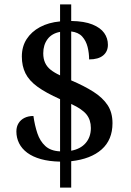

<svg xmlns="http://www.w3.org/2000/svg" viewBox="-20 -780 601 879"><path d="M255 -40Q205 -41 167.5 -51.5Q130 -62 105 -80.5Q80 -99 67.5 -124Q55 -149 55 -178Q55 -200 65 -216Q75 -232 92.5 -240.5Q110 -249 133 -249Q139 -206 151 -170Q163 -134 187.5 -111.5Q212 -89 255 -87V-326Q190 -355 151.5 -383Q113 -411 96.5 -444.5Q80 -478 80 -521Q80 -567 102 -601Q124 -635 163 -656Q202 -677 255 -682V-760H306V-684Q366 -683 403 -668Q440 -653 457 -629Q474 -605 474 -575Q474 -544 452 -526Q430 -508 388 -508Q388 -537 381 -565Q374 -593 356.5 -612.5Q339 -632 306 -636V-412Q365 -387 407.5 -360Q450 -333 472.5 -299Q495 -265 495 -216Q495 -140 445.5 -96Q396 -52 306 -42V79H255ZM306 -90Q349 -98 372.5 -125.5Q396 -153 396 -194Q396 -231 376 -256Q356 -281 306 -304ZM255 -634Q217 -627 197.5 -600.5Q178 -574 178 -536Q178 -511 186.5 -492.5Q195 -474 212 -460.5Q229 -447 255 -435Z"/></svg>

Font: Noto Serif Hebrew Medium
Style: Regular
Weight: 500
Version: Version 2.003